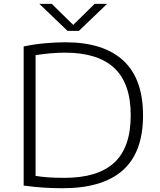

<svg xmlns="http://www.w3.org/2000/svg" viewBox="-20 -965 823 990"><path d="M303 5.5Q252.5 5.5 206.5 2.5Q160.5 -0.5 102 -8V-725.5Q154 -736.5 210.2 -741.8Q266.5 -747 316.5 -747Q513.5 -747 615.5 -653Q717.5 -559 717.5 -370Q717.5 -179.5 613.2 -87Q509 5.5 303 5.5ZM312.5 -48Q484 -48 569 -126.2Q654 -204.5 654 -370.5Q654 -535.5 569 -614.5Q484 -693.5 315 -693.5Q279 -693.5 241.5 -690.2Q204 -687 163.5 -680.5V-58Q194 -53 229 -50.5Q264 -48 312.5 -48ZM328 -806 183 -945H247L357.5 -836.5L468 -945H532L387 -806Z"/></svg>

Font: Encode Sans Expanded Light
Style: Regular
Weight: 300
Width: 7
Designer: Multiple Designers
Foundry: Impallari Type
Version: Version 3.000; ttfautohint (v1.8.3) -l 8 -r 50 -G 200 -x 14 